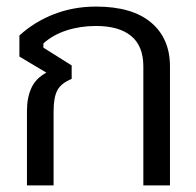

<svg xmlns="http://www.w3.org/2000/svg" viewBox="-20 -564 596 584"><path d="M62 -227Q62 -267 75.5 -296.5Q89 -326 121 -343L39 -392V-456Q85 -498 144.5 -521Q204 -544 272 -544Q382 -544 439.5 -495.5Q497 -447 497 -362V0H416V-362Q416 -424 379 -454.5Q342 -485 272 -485Q224 -485 182.5 -471.5Q141 -458 112 -432V-419L198 -365V-324Q166 -311 154.5 -289.5Q143 -268 143 -225V0H62Z"/></svg>

Font: Pridi Light
Style: Regular
Weight: 300
Designer: Katatrad Team
Foundry: CadsonDemak
Version: Version 1.003